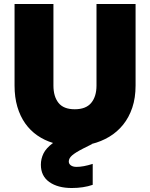

<svg xmlns="http://www.w3.org/2000/svg" viewBox="-20 -725 752 963"><path d="M53 -705H248V-296Q248 -241 273.5 -209Q299 -177 355 -177Q411 -177 437.5 -209Q464 -241 464 -296V-705H660V-296Q660 -234 643.5 -185Q627 -136 597.5 -99.5Q568 -63 528 -39Q488 -15 440 -3L441 -2L397 20Q358 40 341.5 54.5Q325 69 325 85Q325 97 335.5 104.5Q346 112 364 112Q398 112 445 97V202Q422 210 395.5 214Q369 218 340 218Q270 218 227.5 188Q185 158 185 101Q185 72 198 45Q211 18 246 -8Q203 -21 167.5 -45.5Q132 -70 106.5 -106Q81 -142 67 -189.5Q53 -237 53 -296Z"/></svg>

Font: SVN-Poppins ExtraBold
Style: Regular
Weight: 800
Designer: Ninad Kale (Devanagari), Jonny Pinhorn (Latin)
Foundry: Indian Type Foundry
Version: Version 3.002 2017; ttfautohint (v1.8.3)